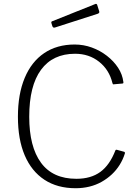

<svg xmlns="http://www.w3.org/2000/svg" viewBox="-20 -988 738 1018"><path d="M376 -752Q423 -752 467 -736Q511 -720 547 -692Q583 -664 606 -629Q629 -594 634 -554Q635 -549 633.5 -547Q632 -545 628 -545L583 -541Q580 -540 578.5 -542Q577 -544 576 -548Q559 -618 505.5 -660.5Q452 -703 378 -703Q260 -703 197.5 -618Q135 -533 135 -369Q135 -210 197.5 -125Q260 -40 385 -40Q462 -40 512 -76.5Q562 -113 592 -191Q594 -195 599 -194L639 -183Q641 -182 642 -180Q643 -178 642 -174Q632 -142 614.5 -114Q597 -86 573 -63.5Q549 -41 519 -24Q489 -7 454 1.5Q419 10 381 10Q284 10 215.5 -35Q147 -80 111 -164.5Q75 -249 75 -369Q75 -489 111 -575Q147 -661 214.5 -706.5Q282 -752 376 -752ZM495 -963 506 -928Q509 -919 498 -915L271 -842Q266 -841 263.5 -842Q261 -843 258 -848L253 -864Q250 -873 256 -875L486 -967Q492 -969 495 -963Z"/></svg>

Font: Libre Franklin ExtraLight
Style: Regular
Weight: 250
Designer: Pablo Impallari, Rodrigo Fuenzalida, Nhung Nguyen
Foundry: Impallari Type
Version: Version 3.000